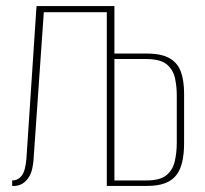

<svg xmlns="http://www.w3.org/2000/svg" viewBox="-20 -611 675 631"><path d="M20 0V-18Q40 -18 52 -34.5Q64 -51 67 -92L100 -591H356V0H331V-571H124L90 -83Q89 -73 86.5 -59.5Q84 -46 77.5 -33.5Q71 -21 59.5 -11.5Q48 -2 30 0ZM355 -18H462Q505 -18 526 -34.5Q547 -51 554 -79.5Q561 -108 561 -143V-297Q561 -327 555 -354.5Q549 -382 528 -399.5Q507 -417 460 -417H355ZM331 0V-589H355V-435H462Q511 -435 537.5 -419.5Q564 -404 574.5 -375Q585 -346 585 -304V-141Q585 -106 579 -79.5Q573 -53 559.5 -35.5Q546 -18 522.5 -9Q499 0 464 0Z"/></svg>

Font: Alumni Sans SC Thin
Style: Regular
Weight: 100
Designer: Robert E. Leuschke
Foundry: Robert E. Leuschke
Version: Version 1.018